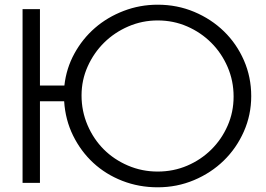

<svg xmlns="http://www.w3.org/2000/svg" viewBox="-20 -778 1133 817"><path d="M327 -372Q327 -437 353 -495Q379 -553 423 -596.5Q467 -640 526 -665.5Q585 -691 651 -691Q718 -691 776.5 -665.5Q835 -640 879 -596Q923 -552 948.5 -493Q974 -434 974 -367Q974 -301 948.5 -243Q923 -185 879 -141.5Q835 -98 776.5 -73Q718 -48 651 -48Q584 -48 524.5 -73.5Q465 -99 421.5 -142.5Q378 -186 352.5 -245.5Q327 -305 327 -372ZM76 0H150V-347H253Q258 -268 291 -201Q324 -134 377 -85Q430 -36 500.5 -8.5Q571 19 651 19Q733 19 805.5 -11.5Q878 -42 932 -94.5Q986 -147 1017.5 -218Q1049 -289 1049 -369Q1049 -450 1018 -521Q987 -592 933 -644.5Q879 -697 806.5 -727.5Q734 -758 651 -758Q575 -758 506 -731.5Q437 -705 384 -659Q331 -613 296.5 -550Q262 -487 254 -414H150V-739H76Z"/></svg>

Font: Involve
Style: Regular
Weight: 400
Designer: Stefan Peev
Foundry: Context Ltd.
Version: Version 1.001